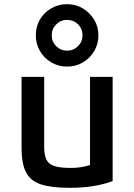

<svg xmlns="http://www.w3.org/2000/svg" viewBox="-20 -887 640 917"><path d="M311 10Q224 10 174 -7Q124 -24 103.5 -65.5Q83 -107 83 -180V-520H191V-186Q191 -147 201.5 -125Q212 -103 239.5 -94Q267 -85 316 -85Q342 -85 363 -88Q384 -91 407.5 -98Q431 -105 464 -118L410 -50V-520H518V-22Q474 -6 424 2Q374 10 311 10ZM300 -569Q259 -569 225 -589Q191 -609 171 -643Q151 -677 151 -718Q151 -760 170.5 -793.5Q190 -827 224.5 -847Q259 -867 300 -867Q342 -867 375.5 -847Q409 -827 429.5 -793.5Q450 -760 450 -718Q450 -677 430 -643Q410 -609 376 -589Q342 -569 300 -569ZM300 -645Q331 -645 352.5 -666.5Q374 -688 374 -718Q374 -750 352.5 -771Q331 -792 300 -792Q270 -792 248.5 -770.5Q227 -749 227 -718Q227 -688 248.5 -666.5Q270 -645 300 -645Z"/></svg>

Font: M PLUS Code Latin Expanded Medium
Style: Regular
Weight: 500
Width: 7
Designer: Coji Morishita
Foundry: UNDERFOREST DESIGN
Version: Version 1.002; ttfautohint (v1.8.3)